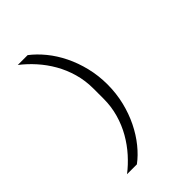

<svg xmlns="http://www.w3.org/2000/svg" viewBox="-258 -869 1116 1116"><g transform="rotate(-45 300.0 -311.0)"><path d="M395 -311Q395 -238 378.5 -170.5Q362 -103 333.5 -45Q305 13 267 60Q229 107 187 138H106Q149 105 188 61.5Q227 18 256.5 -33.5Q286 -85 303 -144.5Q320 -204 320 -268V-354Q320 -418 303 -477.5Q286 -537 256.5 -588.5Q227 -640 188 -683.5Q149 -727 106 -760H187Q229 -728 267 -681.5Q305 -635 333.5 -577Q362 -519 378.5 -451.5Q395 -384 395 -311Z"/></g></svg>

Font: IBM Plox Mono
Style: Regular
Weight: 400
Monospace: yes
Designer: Mike Abbink, Paul van der Laan, Pieter van Rosmalen
Foundry: Bold Monday
Version: Version 2.1